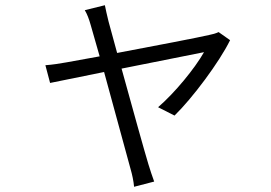

<svg xmlns="http://www.w3.org/2000/svg" viewBox="-20 -628 1040 736"><path d="M862 -474 818 -505C808 -500 793 -496 782 -494C749 -486 573 -452 429 -425L396 -546C390 -571 385 -592 382 -608L305 -589C314 -574 321 -556 328 -531L362 -412L235 -389C206 -384 182 -380 154 -378L172 -310L379 -352L480 18C487 42 492 66 494 88L571 68C564 50 555 21 549 2C536 -40 486 -220 446 -365L762 -428C727 -366 650 -272 586 -217L649 -185C717 -251 821 -390 862 -474Z"/></svg>

Font: Noto Sans JP DemiLight
Style: Regular
Weight: 350
Designer: Ryoko NISHIZUKA 西塚涼子 (kana, bopomofo & ideographs); Paul D. Hunt (Latin, Greek & Cyrillic); Sandoll Communications 산돌커뮤니
Foundry: Adobe
Version: Version 2.004;hotconv 1.0.118;makeotfexe 2.5.65603